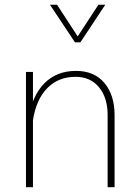

<svg xmlns="http://www.w3.org/2000/svg" viewBox="-20 -785 582 805"><path d="M118.2 0V-332V-483.4H88.9V0ZM460.4 -302.2Q460.4 -386.7 417.7 -437.3Q375 -487.8 298.8 -487.8Q217.3 -487.8 165.8 -435.5Q114.3 -383.3 98.6 -285.6L118.2 -281.2Q131.8 -368.2 178.2 -415.5Q224.6 -462.9 296.9 -462.9Q359.4 -462.9 395.3 -418.9Q431.2 -375 431.2 -303.2V0H460.4ZM189.5 -765.1 294.4 -607.4H316.9L421.4 -765.1H392.6L305.7 -632.3L219.2 -765.1Z"/></svg>

Font: Estedad-FD VF
Style: Regular
Weight: 100
Designer: Amin Abedi
Version: Version 7.3